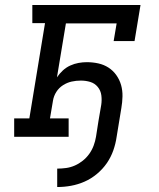

<svg xmlns="http://www.w3.org/2000/svg" viewBox="-20 -550 640 772"><path d="M210 202V128Q228 128 246 125.5Q264 123 281 115.5Q298 108 313 96Q328 84 339 68.5Q350 53 356.5 35.5Q363 18 366 0Q371 -32 376 -64Q381 -96 387 -128Q390 -147 387.5 -166.5Q385 -186 373 -200.5Q361 -215 343 -220.5Q325 -226 305 -226Q286 -226 268 -222Q250 -218 233.5 -207.5Q217 -197 206.5 -180.5Q196 -164 193 -145L181 -74H256V0H37V-74H98L161 -457H110V-530H545L521 -385H437L449 -456H245L209 -239Q219 -254 232.5 -266.5Q246 -279 262.5 -286.5Q279 -294 296 -297Q313 -300 329 -300Q353 -300 375.5 -295Q398 -290 416.5 -278Q435 -266 448 -247.5Q461 -229 467 -207.5Q473 -186 472.5 -162.5Q472 -139 468 -116L449 0Q445 28 435.5 55Q426 82 409.5 106Q393 130 369.5 149.5Q346 169 319.5 180.5Q293 192 265.5 197Q238 202 210 202Z"/></svg>

Font: Iosevka Slab Extended
Style: Italic
Weight: 400
Width: 7
Italic angle: -9°
Monospace: yes
Designer: Belleve Invis
Foundry: Belleve Invis
Version: Version 11.1.0; ttfautohint (v1.8.3)